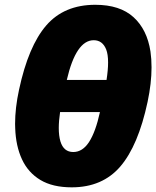

<svg xmlns="http://www.w3.org/2000/svg" viewBox="-20 -768 653 802"><path d="M279.5 14.5Q200 14.5 148.8 -16.2Q97.5 -47 71.8 -102.5Q46 -158 43.5 -232.5Q43 -241.5 43 -250.5Q43 -317 59.5 -393Q98.5 -575.5 173.2 -661.8Q248 -748 378 -748Q481 -748 537.8 -696.2Q594.5 -644.5 608.5 -553Q613 -521.5 613 -486.5Q613 -420.5 596.5 -342.5Q557.5 -160 482.8 -72.8Q408 14.5 279.5 14.5ZM371.5 -600Q297.5 -600 259 -434H425Q431.5 -476 431.5 -507Q431.5 -541 423.5 -561.5Q408 -600 371.5 -600ZM286 -133Q325 -133 352.2 -175.2Q379.5 -217.5 397.5 -300H231Q225.5 -263 225.5 -233.5Q225.5 -200.5 232.5 -177Q246 -133 286 -133Z"/></svg>

Font: Heraclito ExtraBold
Style: Italic
Weight: 800
Italic angle: -12°
Designer: Kostas Bartsokas (font) & Cristiano Sobral (main changes)
Foundry: Kostas Bartsokas (font) & Cristiano Sobral (main changes)
Version: Version 1.00;July 8, 2020;FontCreator 13.0.0.2655 64-bit